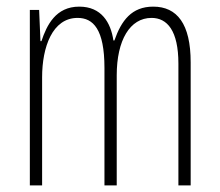

<svg xmlns="http://www.w3.org/2000/svg" viewBox="-20 -559 663 579"><path d="M442 -539C377 -539 346 -497 325 -437H322C314 -491 286 -539 219 -539C148 -539 121 -483 105 -435H102L98 -529H70V0H107V-326C107 -417 138 -505 214 -505C261 -505 295 -471 295 -354V0H332V-332C332 -438 372 -505 437 -505C484 -505 518 -467 518 -367V0H555V-371C555 -487 514 -539 442 -539Z"/></svg>

Font: Noto Sans ExtraCondensed ExtraLight
Style: Regular
Weight: 200
Width: 2
Designer: Monotype Design Team
Foundry: Monotype Imaging Inc.
Version: Version 2.013